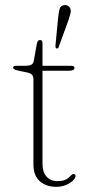

<svg xmlns="http://www.w3.org/2000/svg" viewBox="-20 -716 353 741"><path d="M86 -436 52.5 -443Q39 -446 34.8 -448.8Q30.5 -451.5 30.5 -455Q30.5 -458.5 33.2 -460.2Q36 -462 41.5 -462H76.5Q92 -462 100 -465.8Q108 -469.5 110 -479.5L122 -546Q123.5 -554.5 126.5 -558Q129.5 -561.5 134 -561.5Q139 -561.5 141.5 -558.8Q144 -556 144 -551.5V-85Q144 -52 159.5 -34.5Q175 -17 201.5 -17Q219 -17 229.2 -21Q239.5 -25 245.2 -30.5Q251 -36 255 -40Q259 -44 264 -44.5Q268 -44.5 269.8 -42.2Q271.5 -40 271.5 -36Q271 -28.5 261.5 -19Q252 -9.5 235 -2.2Q218 5 196.5 5Q158.5 5 133.8 -16.5Q109 -38 109 -82V-409.5Q109 -420 104.2 -426.5Q99.5 -433 86 -436ZM114 -443V-462H254.5Q261.5 -462 264.5 -460Q267.5 -458 267.5 -453.5Q267.5 -448.5 262 -445.8Q256.5 -443 246.5 -443ZM204 -644.5Q206.5 -668 209.8 -680.8Q213 -693.5 226.5 -696Q235.5 -697.5 242.8 -693.2Q250 -689 252 -680.5Q254.5 -673 251.5 -662.2Q248.5 -651.5 244.5 -639L206.5 -534.5Q205.5 -531.5 203.8 -530Q202 -528.5 198.5 -529Q195 -530 194.5 -533Q194 -536 194 -539.5Z"/></svg>

Font: Fraunces Thin
Style: Regular
Weight: 250
Version: Version 1.000;[b76b70a41]